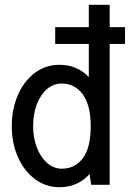

<svg xmlns="http://www.w3.org/2000/svg" viewBox="-20 -770 543 800"><path d="M501 -587H437V0H360L353 -45Q330 -18 298 -4Q266 10 228 10Q171 10 126 -23.5Q81 -57 55 -115Q29 -173 29 -244Q29 -313 53.5 -371.5Q78 -430 123.5 -465Q169 -500 228 -500Q301 -500 350 -449V-587H210V-657H350V-750H437V-657H501ZM358 -244Q358 -331 325 -376.5Q292 -422 237 -422Q203 -422 176 -399Q149 -376 133.5 -335.5Q118 -295 118 -244Q118 -196 133.5 -155.5Q149 -115 176.5 -91Q204 -67 237 -67Q292 -67 325 -110.5Q358 -154 358 -244Z"/></svg>

Font: Cabin Condensed
Style: Regular
Weight: 400
Width: 3
Designer: Pablo Impallari
Foundry: Pablo Impallari. http://www.impallari.com Igino Marini. http://www.ikern.com
Version: Version 2.200